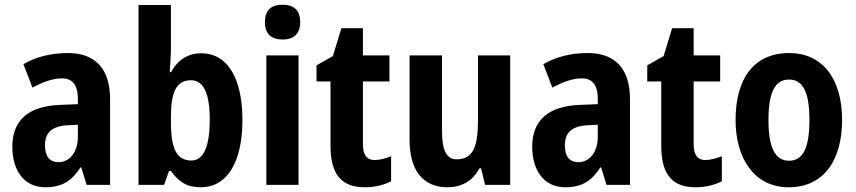

<svg xmlns="http://www.w3.org/2000/svg" viewBox="-20 -781 3617 811"><path d="M267 -557C194 -557 130 -540 79 -510L117 -411C163 -436 205 -450 241 -450C286 -450 309 -423 309 -362V-341L234 -338C102 -333 32 -275 32 -161C32 -65 79 10 171 10C243 10 283 -17 320 -74H323L346 0H445V-363C445 -491 382 -557 267 -557ZM266 -252 309 -254V-205C309 -137 274 -96 226 -96C191 -96 170 -119 170 -167C170 -220 198 -248 266 -252Z M702 -574V-760H565V0H673L694 -59H702C735 -12 770 10 829 10C938 10 1004 -94 1004 -274C1004 -455 938 -556 831 -556C773 -556 731 -528 702 -476H697C699 -513 702 -547 702 -574ZM787 -442C840 -442 866 -386 866 -276C866 -160 839 -103 788 -103C726 -103 702 -154 702 -264V-288C702 -388 723 -442 787 -442Z M1174 -761C1126 -761 1099 -739 1099 -687C1099 -637 1127 -614 1174 -614C1219 -614 1248 -637 1248 -687C1248 -738 1221 -761 1174 -761ZM1241 -547H1105V0H1241Z M1562 -105C1529 -105 1513 -127 1513 -172V-437H1625V-547H1513V-662H1422L1386 -544L1317 -505V-437H1376V-166C1376 -41 1425 10 1521 10C1565 10 1601 0 1632 -15V-121C1608 -112 1585 -105 1562 -105Z M2135 -547H1999V-275C1999 -167 1981 -108 1909 -108C1865 -108 1847 -148 1847 -228V-547H1710V-190C1710 -61 1767 10 1870 10C1929 10 1977 -16 2005 -70H2012L2029 0H2135Z M2463 -557C2390 -557 2326 -540 2275 -510L2313 -411C2359 -436 2401 -450 2437 -450C2482 -450 2505 -423 2505 -362V-341L2430 -338C2298 -333 2228 -275 2228 -161C2228 -65 2275 10 2367 10C2439 10 2479 -17 2516 -74H2519L2542 0H2641V-363C2641 -491 2578 -557 2463 -557ZM2462 -252 2505 -254V-205C2505 -137 2470 -96 2422 -96C2387 -96 2366 -119 2366 -167C2366 -220 2394 -248 2462 -252Z M2959 -105C2926 -105 2910 -127 2910 -172V-437H3022V-547H2910V-662H2819L2783 -544L2714 -505V-437H2773V-166C2773 -41 2822 10 2918 10C2962 10 2998 0 3029 -15V-121C3005 -112 2982 -105 2959 -105Z M3537 -274C3537 -456 3448 -557 3314 -557C3161 -557 3087 -445 3087 -274C3087 -112 3166 10 3311 10C3467 10 3537 -114 3537 -274ZM3226 -274C3226 -388 3252 -445 3313 -445C3374 -445 3399 -387 3399 -274C3399 -161 3374 -102 3313 -102C3252 -102 3226 -162 3226 -274Z"/></svg>

Font: Noto Sans Thai Looped Condensed
Style: Bold
Weight: 700
Width: 3
Designer: Sasikarn Vongin, Ben Mitchell
Foundry: The Fontpad Ltd
Version: Version 1.001